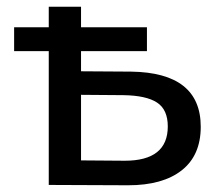

<svg xmlns="http://www.w3.org/2000/svg" viewBox="-20 -550 646 571"><path d="M361 1 125 0V-398H22V-469H125V-530H221V-469H417V-398H221V-338L370 -337Q577 -334 577 -173Q577 -88 520.5 -43.5Q464 1 361 1ZM351 -72Q479 -72 479 -174Q479 -224 447 -245Q415 -266 347 -267L221 -268V-73Z"/></svg>

Font: Argentum Novus
Style: Regular
Weight: 400
Designer: Julieta Ulanovsky
Foundry: Julieta Ulanovsky
Version: Version 7.20;July 27, 2021;FontCreator 13.0.0.2683 64-bit